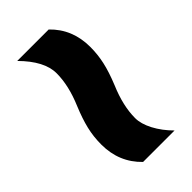

<svg xmlns="http://www.w3.org/2000/svg" viewBox="-13 -648 592 592"><g transform="rotate(45 283.0 -352.5)"><path d="M400.9 -257.8Q366.2 -257.8 334.7 -265.4Q303.2 -272.9 264.2 -289.1Q201.2 -315.9 147.9 -315.9Q94.7 -315.9 35.2 -256.8V-394Q85.9 -446.8 164.1 -446.8Q196.3 -446.8 227.5 -439.9Q258.8 -433.1 300.8 -416Q363.8 -389.2 417 -389.2Q441.9 -389.2 472.2 -405Q502.4 -420.9 529.8 -448.2V-311Q478.5 -257.8 400.9 -257.8Z"/></g></svg>

Font: Open Sans Hebrew Extra Bold
Style: Regular
Weight: 800
Foundry: Ascender Corporation, Yanek Iontef
Version: Version 2.001;PS 002.001;hotconv 1.0.70;makeotf.lib2.5.58329